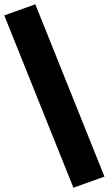

<svg xmlns="http://www.w3.org/2000/svg" viewBox="-44 -793 508 897"><path d="M299 84 -24 -721 121 -773 444 32Z"/></svg>

Font: Nunito Sans 10pt Expanded Black
Style: Regular
Weight: 900
Width: 7
Designer: Vernon Adams
Foundry: Vernon Adams
Version: Version 3.101;gftools[0.9.27]